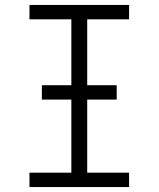

<svg xmlns="http://www.w3.org/2000/svg" viewBox="-20 -755 640 775"><path d="M99 0V-58H268V-677H99V-735H501V-677H332V-58H501V0ZM149 -353V-411H451V-353Z"/></svg>

Font: Iosevka Curly Slab LtEx
Style: Regular
Weight: 300
Width: 7
Monospace: yes
Designer: Belleve Invis
Foundry: Belleve Invis
Version: Version 11.1.0; ttfautohint (v1.8.3)